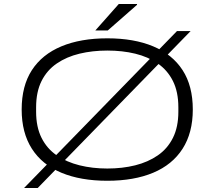

<svg xmlns="http://www.w3.org/2000/svg" viewBox="-20 -889 1069 957"><path d="M515 12Q382 12 286 -28Q190 -68 139 -147.5Q88 -227 88 -343Q88 -461 139 -539.5Q190 -618 286 -658Q382 -698 515 -698Q648 -698 743.5 -658Q839 -618 890 -539.5Q941 -461 941 -343Q941 -227 890 -147.5Q839 -68 743.5 -28Q648 12 515 12ZM515 -49Q590 -49 654 -65Q718 -81 766.5 -114.5Q815 -148 842 -202Q869 -256 869 -332V-354Q869 -431 842 -485Q815 -539 766.5 -572.5Q718 -606 654 -621.5Q590 -637 515 -637Q441 -637 376.5 -621.5Q312 -606 263 -572.5Q214 -539 187 -485Q160 -431 160 -354V-332Q160 -256 187 -202Q214 -148 263 -114.5Q312 -81 376.5 -65Q441 -49 515 -49ZM100 48 862 -734H930L168 48ZM455 -737 572 -869H663V-865L517 -737Z"/></svg>

Font: Archivo Expanded ExtraLight
Style: Regular
Weight: 250
Width: 7
Designer: Hector Gatti
Foundry: Omnibus-Type
Version: Version 2.001